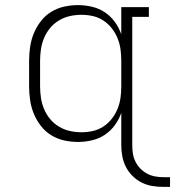

<svg xmlns="http://www.w3.org/2000/svg" viewBox="-20 -548 686 752"><path d="M621 184Q598 184 576.5 180.5Q555 177 535 167Q515 157 499 141Q483 125 473 105.5Q463 86 459 64Q455 42 455 20V-106Q446 -80 429.5 -57.5Q413 -35 390.5 -20Q368 -5 340.5 1.5Q313 8 286 8Q258 8 231 2Q204 -4 180.5 -18.5Q157 -33 140 -55Q123 -77 112.5 -102.5Q102 -128 98 -155.5Q94 -183 94 -210V-310Q94 -337 98 -364.5Q102 -392 112.5 -417.5Q123 -443 140 -465Q157 -487 180.5 -501.5Q204 -516 231 -522Q258 -528 286 -528Q313 -528 340.5 -521.5Q368 -515 390.5 -500Q413 -485 429.5 -462.5Q446 -440 455 -414V-520H563V-482H498V20Q498 37 500.5 53.5Q503 70 510.5 85Q518 100 529.5 112Q541 124 556 132Q571 140 587.5 143Q604 146 621 146H646V184ZM299 -30Q322 -30 344 -35Q366 -40 385 -52.5Q404 -65 418 -83Q432 -101 440.5 -122Q449 -143 452 -165Q455 -187 455 -210V-310Q455 -333 452 -355Q449 -377 440.5 -398Q432 -419 418 -437Q404 -455 385 -467.5Q366 -480 344 -485Q322 -490 299 -490Q276 -490 253.5 -485Q231 -480 211 -468Q191 -456 176.5 -438.5Q162 -421 153 -400Q144 -379 140.5 -356Q137 -333 137 -310V-210Q137 -187 140.5 -164Q144 -141 153 -120Q162 -99 176.5 -81.5Q191 -64 211 -52Q231 -40 253.5 -35Q276 -30 299 -30Z"/></svg>

Font: Iosevka Etoile Extralight
Style: Regular
Weight: 200
Designer: Belleve Invis
Foundry: Belleve Invis
Version: Version 22.1.2; ttfautohint (v1.8.4)